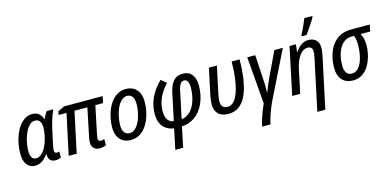

<svg xmlns="http://www.w3.org/2000/svg" viewBox="-88 -1330 4287 2109"><g transform="rotate(-15 2055.5 -275.5)"><path d="M161.6 9.8Q104.5 9.8 70.1 -33.2Q35.6 -76.2 35.6 -159.2Q35.6 -215.8 46.4 -271.7Q57.1 -327.6 77.4 -377.4Q97.7 -427.2 127 -465.3Q156.2 -503.4 193.1 -525.6Q230 -547.9 273.4 -547.9Q320.8 -547.9 349.4 -523.2Q377.9 -498.5 390.6 -459.5H394.5Q399.9 -472.7 407 -487.1Q414.1 -501.5 421.9 -514.9Q429.7 -528.3 438 -537.6H513.2Q502 -515.1 489.7 -482.7Q477.5 -450.2 466.3 -411.9Q455.1 -373.5 445.8 -331.5L406.7 -151.9Q403.8 -136.7 401.9 -122.8Q399.9 -108.9 399.9 -98.1Q399.9 -82 407 -74.7Q414.1 -67.4 426.3 -67.4Q432.6 -67.4 440.4 -68.8Q448.2 -70.3 455.6 -73.2V-2.9Q445.8 2 428.7 5.9Q411.6 9.8 396.5 9.8Q364.3 9.8 345.7 -2.2Q327.1 -14.2 319.3 -35.2Q311.5 -56.2 312 -82H308.6Q289.6 -55.2 267.8 -34.4Q246.1 -13.7 220 -2Q193.8 9.8 161.6 9.8ZM194.3 -66.4Q228 -66.4 256.1 -92.3Q284.2 -118.2 304.9 -159.9Q325.7 -201.7 337.9 -248Q347.2 -286.1 351.8 -318.6Q356.4 -351.1 356.4 -377.4Q356.4 -421.4 337.6 -445.8Q318.8 -470.2 283.7 -470.2Q254.9 -470.2 230.7 -450.4Q206.5 -430.7 187.5 -397.7Q168.5 -364.7 155.5 -325Q142.6 -285.2 135.5 -243.7Q128.4 -202.1 128.4 -165.5Q128.4 -115.7 145 -91.1Q161.6 -66.4 194.3 -66.4Z M897 8.3Q853.5 8.3 829.6 -14.6Q805.7 -37.6 805.7 -81.5Q805.7 -94.7 808.1 -111.6Q810.5 -128.4 814.5 -147.9L879.9 -461.9H733.4L634.8 0H543.5L642.6 -461.9H552.2L560.5 -502.4L635.3 -537.6H1073.7L1058.6 -461.9H970.7L903.8 -141.6Q901.4 -130.4 899.9 -119.6Q898.4 -108.9 898.4 -100.1Q898.4 -84.5 906.2 -76.7Q914.1 -68.8 929.2 -68.8Q939.9 -68.8 950.4 -71.5Q960.9 -74.2 969.2 -77.6V-6.8Q954.6 0 936 4.2Q917.5 8.3 897 8.3Z M1251 8.8Q1199.2 8.8 1162.1 -13.2Q1125 -35.2 1105 -76.7Q1085 -118.2 1085 -176.3Q1085 -223.1 1094.5 -274.2Q1104 -325.2 1123.5 -373.8Q1143.1 -422.4 1173.3 -461.4Q1203.6 -500.5 1244.6 -523.7Q1285.6 -546.9 1338.4 -546.9Q1390.1 -546.9 1427.2 -524.4Q1464.4 -502 1484.1 -460Q1503.9 -418 1503.9 -358.9Q1503.9 -309.1 1494.1 -257.1Q1484.4 -205.1 1464.4 -157.5Q1444.3 -109.9 1414.1 -72.3Q1383.8 -34.7 1343 -12.9Q1302.2 8.8 1251 8.8ZM1258.8 -67.4Q1286.6 -67.4 1310.1 -84.5Q1333.5 -101.6 1352.3 -131.1Q1371.1 -160.6 1384.3 -198.5Q1397.5 -236.3 1404.5 -278.8Q1411.6 -321.3 1411.6 -363.3Q1411.6 -393.6 1403.6 -417.7Q1395.5 -441.9 1377.9 -456.1Q1360.4 -470.2 1332 -470.2Q1301.8 -470.2 1277.1 -451.4Q1252.4 -432.6 1233.6 -401.4Q1214.8 -370.1 1202.1 -331.3Q1189.5 -292.5 1182.9 -252Q1176.3 -211.4 1176.3 -174.8Q1176.3 -123 1197.5 -95.2Q1218.8 -67.4 1258.8 -67.4Z M1691.9 239.7 1740.7 7.8Q1692.9 2 1655.5 -22.2Q1618.2 -46.4 1596.7 -89.8Q1575.2 -133.3 1575.2 -196.3Q1575.2 -263.7 1593.8 -324.5Q1612.3 -385.3 1647.7 -440.2Q1683.1 -495.1 1734.4 -544.9L1794.9 -495.1Q1755.4 -453.6 1726.6 -407.2Q1697.8 -360.8 1682.4 -309.3Q1667 -257.8 1667 -200.7Q1667 -158.2 1678.7 -130.1Q1690.4 -102.1 1710.7 -87.2Q1731 -72.3 1757.3 -67.9L1822.8 -377.9Q1839.8 -457 1877.9 -502.2Q1916 -547.4 1988.3 -547.4Q2054.2 -547.4 2089.8 -502.4Q2125.5 -457.5 2125.5 -374.5Q2125.5 -320.3 2114 -266.6Q2102.5 -212.9 2079.3 -164.6Q2056.2 -116.2 2020.5 -78.1Q1984.9 -40 1937.3 -16.8Q1889.6 6.3 1829.1 9.3L1780.8 239.7ZM1846.2 -67.4Q1888.2 -72.3 1919.7 -94.2Q1951.2 -116.2 1973.1 -149.2Q1995.1 -182.1 2008.5 -221.4Q2022 -260.7 2028.1 -301Q2034.2 -341.3 2034.2 -376.5Q2034.2 -425.3 2020.5 -448.7Q2006.8 -472.2 1981.9 -472.2Q1955.1 -472.2 1938.5 -449Q1921.9 -425.8 1910.6 -369.6Z M2360.8 9.3Q2283.7 9.3 2245.1 -30.5Q2206.5 -70.3 2206.5 -140.6Q2206.5 -162.1 2210.2 -188.2Q2213.9 -214.4 2220.7 -249L2282.2 -537.6H2373L2310.5 -244.1Q2303.7 -213.9 2300.3 -190.9Q2296.9 -168 2296.9 -149.4Q2296.9 -107.9 2316.2 -87.9Q2335.4 -67.9 2369.1 -67.9Q2403.8 -67.9 2430.2 -89.8Q2456.5 -111.8 2475.3 -149.7Q2494.1 -187.5 2506.8 -235.4Q2519.5 -283.2 2526.9 -336.2Q2534.2 -389.2 2537.6 -440.9Q2541 -492.7 2541 -537.6H2631.3Q2630.9 -465.3 2624.3 -388.7Q2617.7 -312 2600.8 -241Q2584 -169.9 2553.7 -113.5Q2523.4 -57.1 2476.3 -23.9Q2429.2 9.3 2360.8 9.3Z M2679.2 240.2Q2687.5 199.7 2700 159.2Q2712.4 118.7 2728 78.1Q2743.7 37.6 2762.2 -2.4L2718.3 -537.6H2809.1L2825.7 -262.7Q2827.1 -246.1 2827.9 -226.6Q2828.6 -207 2828.9 -186.5Q2829.1 -166 2828.9 -146.2Q2828.6 -126.5 2828.1 -108.9H2831.1Q2845.2 -147.9 2862.3 -188Q2879.4 -228 2896.5 -263.7L3026.4 -537.6H3123L2871.1 -27.3Q2848.1 18.6 2829.3 65.2Q2810.5 111.8 2796.6 156Q2782.7 200.2 2773.9 240.2Z M3306.6 240.2 3428.2 -331.1Q3433.1 -354 3436.5 -374.5Q3439.9 -395 3439.9 -411.1Q3439.9 -438.5 3426.3 -453.6Q3412.6 -468.8 3383.8 -468.8Q3351.6 -468.8 3322.3 -445.3Q3293 -421.9 3269.5 -375.5Q3246.1 -329.1 3231.4 -260.7L3176.3 0H3085.4L3199.2 -537.6H3272L3261.7 -450.7H3265.1Q3282.2 -477.1 3304.2 -499Q3326.2 -521 3354 -534.4Q3381.8 -547.9 3415 -547.9Q3450.2 -547.9 3476.6 -534.4Q3502.9 -521 3517.6 -494.4Q3532.2 -467.8 3532.2 -427.2Q3532.2 -406.2 3528.6 -381.6Q3524.9 -356.9 3520 -334L3397.5 240.2ZM3354.5 -606 3356 -618.7Q3364.7 -634.8 3375.7 -657Q3386.7 -679.2 3397.9 -703.6Q3409.2 -728 3418.9 -751Q3428.7 -773.9 3435.1 -791H3526.4L3525.4 -779.8Q3518.1 -764.6 3504.2 -742.4Q3490.2 -720.2 3473.4 -695.1Q3456.5 -669.9 3440.2 -646.5Q3423.8 -623 3410.6 -606Z M3776.4 8.8Q3700.2 8.8 3655 -39.3Q3609.9 -87.4 3609.9 -182.1Q3609.9 -234.4 3620.4 -285.9Q3630.9 -337.4 3652.6 -382.6Q3674.3 -427.7 3708.3 -462.9Q3742.2 -498 3789.1 -517.8Q3835.9 -537.6 3896.5 -537.6H4111.3L4095.7 -461.9H3987.8Q4000 -438 4009.3 -405.8Q4018.6 -373.5 4018.6 -328.1Q4018.6 -287.1 4010 -241Q4001.5 -194.8 3983.4 -150.4Q3965.3 -106 3936.8 -69.8Q3908.2 -33.7 3868.4 -12.5Q3828.6 8.8 3776.4 8.8ZM3784.2 -67.4Q3814.9 -67.4 3838.6 -84.5Q3862.3 -101.6 3879.6 -130.6Q3897 -159.7 3908 -196.8Q3918.9 -233.9 3924.3 -274.7Q3929.7 -315.4 3929.7 -354.5Q3929.7 -388.2 3924.8 -415.3Q3919.9 -442.4 3911.6 -461.9H3887.7Q3837.9 -461.9 3802.7 -437.3Q3767.6 -412.6 3745.4 -371.8Q3723.1 -331.1 3712.6 -281.7Q3702.1 -232.4 3702.1 -183.6Q3702.1 -125 3723.1 -96.2Q3744.1 -67.4 3784.2 -67.4Z"/></g></svg>

Font: Open Sans SemiCondensed Medium
Style: Italic
Weight: 500
Width: 4
Italic angle: -12°
Designer: Monotype Design Team
Foundry: Monotype Imaging Inc.
Version: Version 3.000